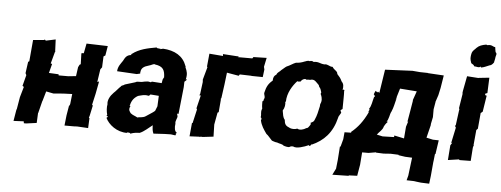

<svg xmlns="http://www.w3.org/2000/svg" viewBox="-55 -890 3139 1204"><g transform="rotate(5 1514.5 -288.0)"><path d="M519 1 522 -62 518 -64 522 -77 536 -142 531 -147 547 -217 562 -296 551 -292 563 -372 564 -374 573 -386 576 -455 587 -462 597 -522 463 -526 451 -464H441L436 -462L438 -394L431 -390L423 -374L415 -317L367 -312H306L305 -319L244 -322L259 -380L250 -382L270 -456H272L271 -465L268 -535L207 -522L200 -529L196 -525L127 -519L115 -384L108 -380L98 -308L104 -296L86 -227L95 -221L76 -155L63 -78L61 -75L49 -3L113 -6L115 6H129L195 -3L198 -66H199L214 -126L218 -142L219 -143L237 -205L283 -196L346 -201L401 -203L394 -140L390 -127L388 -132L377 -66L370 -2H430L449 -3Z M1071 -124 1069 -128 1067 -138 1076 -137 1094 -307 1095 -341 1109 -354C1106 -359 1105 -360 1102 -354C1111 -391 1105 -407 1094 -432C1093 -436 1095 -438 1095 -438C1093 -440 1087 -443 1093 -440C1071 -501 1019 -532 942 -536C939 -532 931 -535 929 -531C924 -539 922 -534 918 -532C922 -537 911 -542 918 -533C914 -536 906 -534 903 -540C847 -530 795 -520 751 -486C752 -486 747 -492 752 -482C740 -490 746 -487 749 -479C719 -476 711 -459 700 -438C690 -422 670 -401 669 -370C711 -368 751 -365 793 -363L815 -368C810 -378 819 -374 815 -378C817 -402 832 -414 865 -423C879 -426 896 -439 902 -433C954 -426 965 -403 966 -356C965 -359 964 -353 958 -343L954 -320L892 -324C889 -325 891 -316 878 -321C868 -324 859 -322 845 -320C813 -311 805 -321 789 -311C767 -304 747 -298 723 -291C720 -285 704 -285 701 -277C687 -265 674 -246 659 -233C638 -212 622 -183 627 -158C623 -142 625 -112 631 -92C631 -92 625 -84 625 -88C635 -85 625 -84 634 -85C637 -77 633 -79 628 -73C647 -32 700 11 765 10C758 8 774 5 774 7C773 4 775 12 785 7C781 3 782 5 785 13C809 4 828 3 843 3C871 -8 897 -34 921 -52C922 -25 923 -17 930 0L999 -4L1039 -5L1068 -1L1072 -10C1065 -6 1070 -13 1076 -18C1061 -25 1058 -49 1062 -74C1057 -93 1073 -108 1071 -124ZM772 -161 766 -159C772 -185 781 -209 813 -227C833 -232 854 -240 877 -234C882 -233 884 -236 890 -243L943 -239L940 -173L928 -143C912 -129 900 -124 876 -107C865 -98 852 -96 829 -94C827 -93 824 -93 821 -92C801 -103 794 -102 777 -115C771 -125 758 -134 772 -161Z M1582 -413 1588 -461 1584 -478 1596 -535 1513 -533 1506 -523 1508 -524H1415L1422 -531L1413 -529L1321 -535L1322 -523L1236 -530L1228 -449L1231 -444L1209 -365L1210 -349L1200 -272L1195 -265L1205 -264L1185 -182L1189 -175L1169 -88L1165 -87L1157 -3L1222 -6L1217 -3L1228 -7L1239 -6L1307 -14C1306 -39 1306 -65 1305 -90L1319 -166L1326 -170L1333 -252H1330L1335 -259L1347 -346L1356 -421L1431 -408L1437 -417L1507 -415L1514 -414Z M1605 -284C1603 -277 1600 -275 1599 -265L1593 -261C1593 -245 1593 -230 1596 -216C1585 -190 1596 -183 1591 -161C1594 -159 1598 -155 1597 -147C1599 -155 1599 -149 1594 -144C1600 -110 1619 -84 1636 -60C1650 -50 1654 -41 1674 -21C1677 -20 1697 -12 1708 -12C1724 -5 1740 -6 1748 3C1755 7 1782 13 1787 9C1793 4 1803 3 1810 4C1831 16 1879 0 1907 -13C1912 -4 1910 -10 1919 -12C1916 -15 1914 -18 1917 -10C1921 -20 1925 -17 1922 -21C1927 -21 1925 -15 1923 -17C1999 -50 2052 -105 2075 -200C2076 -213 2094 -229 2091 -237C2085 -244 2089 -243 2086 -249C2093 -252 2101 -259 2098 -260V-262C2098 -309 2100 -343 2098 -373C2098 -366 2101 -377 2101 -372C2097 -372 2101 -384 2088 -376C2092 -400 2091 -415 2077 -429C2066 -453 2061 -455 2046 -473C2046 -492 2024 -495 2013 -515C1991 -514 1983 -531 1960 -526C1933 -527 1922 -542 1890 -535C1894 -537 1876 -544 1868 -538C1853 -543 1842 -534 1835 -533C1816 -525 1798 -521 1782 -521C1763 -514 1746 -500 1725 -492C1714 -485 1711 -480 1692 -465C1689 -458 1671 -452 1666 -436C1651 -427 1647 -417 1646 -396C1620 -375 1609 -354 1601 -319C1597 -305 1606 -300 1605 -284ZM1736 -273C1739 -271 1736 -270 1740 -272C1740 -327 1773 -377 1800 -406C1815 -402 1808 -406 1821 -406C1829 -422 1851 -429 1857 -420C1872 -425 1872 -418 1890 -424C1910 -425 1917 -412 1935 -395C1939 -390 1936 -393 1940 -383C1950 -374 1952 -361 1956 -349C1956 -349 1950 -336 1955 -336C1964 -314 1966 -296 1956 -276L1955 -269V-263C1947 -228 1944 -206 1930 -175C1926 -163 1921 -161 1905 -153C1913 -143 1900 -143 1908 -144C1896 -126 1892 -118 1882 -118C1866 -107 1841 -100 1826 -110C1823 -110 1810 -104 1817 -107C1800 -103 1781 -107 1773 -113C1749 -122 1745 -136 1743 -158C1730 -173 1730 -189 1725 -215C1737 -233 1740 -256 1736 -273Z M2163 -118 2166 -114 2123 -113 2119 -69 2106 -21H2102L2096 64L2090 119L2070 159L2172 157L2174 154L2226 152L2238 81L2244 3H2284L2331 -5V-3L2379 -1L2422 -4L2472 -2L2474 1L2515 7L2559 9L2545 123L2537 153L2578 154L2628 160L2680 162L2686 113L2694 24L2695 18L2700 -27L2703 -26L2716 -114L2679 -115L2638 -124L2659 -209L2657 -207L2667 -256V-305L2675 -352L2674 -351L2689 -396L2699 -442L2712 -522L2611 -528V-529L2561 -530L2514 -534L2342 -526L2319 -378L2310 -385L2306 -380L2295 -389L2289 -377L2285 -366L2294 -355L2288 -348C2280 -322 2278 -293 2264 -274C2271 -279 2263 -277 2264 -273C2271 -267 2261 -266 2266 -257C2263 -264 2260 -260 2263 -250C2236 -193 2205 -152 2163 -118ZM2429 -353 2430 -363 2446 -416 2552 -408 2532 -351 2533 -348 2521 -276 2510 -212 2515 -216 2504 -181 2498 -107 2436 -120 2435 -110 2363 -108 2326 -116C2339 -135 2360 -147 2365 -170C2369 -175 2370 -184 2389 -203C2382 -200 2381 -206 2377 -198C2396 -221 2394 -250 2405 -268C2417 -296 2420 -317 2429 -351C2418 -340 2425 -349 2429 -353Z M2927 -3 2933 -87 2935 -95 2939 -105 2936 -102 2945 -199 2954 -208 2963 -308 2965 -309 2975 -317 2991 -419 2981 -422V-431L2994 -436L2998 -533L2932 -526L2931 -525L2858 -530L2840 -436L2838 -420H2840L2825 -326L2828 -320L2826 -308L2814 -217L2809 -214L2816 -203L2795 -104L2802 -107L2791 -89L2784 4L2852 -6L2858 -2ZM2936 -598 2941 -592C2963 -596 2973 -603 2992 -610C3003 -612 3010 -618 3019 -631C3019 -638 3024 -650 3025 -665C3025 -672 3036 -687 3023 -696C3021 -709 3019 -714 3018 -727C3002 -728 2997 -741 2972 -736C2974 -733 2960 -738 2960 -738C2934 -733 2917 -728 2901 -712C2893 -701 2878 -695 2873 -674C2872 -671 2872 -668 2871 -664C2869 -646 2868 -640 2876 -617C2878 -608 2891 -611 2897 -596C2911 -596 2930 -587 2936 -598Z"/></g></svg>

Font: Asimov Print
Style: DIt
Weight: 250
Width: 0
Designer: Google
Version: Version 2.000980: 2014